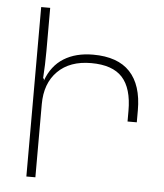

<svg xmlns="http://www.w3.org/2000/svg" viewBox="-52 -760 687 806"><g transform="rotate(5 292.0 -357.0)"><path d="M89 -714H127V-532Q127 -502 126 -474.5Q125 -447 123 -416H127V-407Q150 -471 200.5 -502.5Q251 -534 324 -534Q428 -534 479.5 -479Q531 -424 531 -318V-267H492V-312Q492 -407 450.5 -452.5Q409 -498 319 -498Q229 -498 178 -447Q127 -396 127 -308V-233V0H89Z"/></g></svg>

Font: Noto Sans Armenian SemiCondensed ExtraLight
Style: Regular
Weight: 200
Width: 4
Designer: Monotype Design Team
Foundry: Monotype Imaging Inc.
Version: Version 2.008; ttfautohint (v1.8.4.7-5d5b)